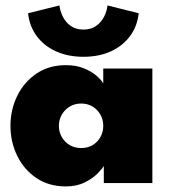

<svg xmlns="http://www.w3.org/2000/svg" viewBox="-20 -656 606 688"><path d="M352 0V-61.5Q347 -52 329.5 -34.2Q312 -16.5 283.2 -2.2Q254.5 12 216 12Q155 12 110.5 -18Q66 -48 41.8 -97.5Q17.5 -147 17.5 -205Q17.5 -263 41.8 -312.5Q66 -362 110.5 -392.2Q155 -422.5 216 -422.5Q252.5 -422.5 279.8 -411.5Q307 -400.5 324.8 -385.5Q342.5 -370.5 350 -357V-410.5H526V0ZM191 -205Q191 -183 201.5 -164.8Q212 -146.5 230 -136Q248 -125.5 271 -125.5Q294 -125.5 311.8 -136Q329.5 -146.5 339.8 -164.8Q350 -183 350 -205Q350 -227 339.8 -245.2Q329.5 -263.5 311.8 -274.2Q294 -285 271 -285Q248 -285 230 -274.2Q212 -263.5 201.5 -245.2Q191 -227 191 -205ZM279 -452.5Q224.5 -452.5 181.8 -471.5Q139 -490.5 112.5 -525.5Q86 -560.5 80.5 -608.5L193 -636.5Q195 -618 204.5 -597.8Q214 -577.5 232.5 -563.8Q251 -550 279 -550Q307 -550 325.5 -563.8Q344 -577.5 353.8 -597.8Q363.5 -618 365 -636.5L477 -608.5Q472 -562 446.2 -527Q420.5 -492 377.8 -472.2Q335 -452.5 279 -452.5Z"/></svg>

Font: League Spartan Thin ExtraBold
Style: Regular
Weight: 800
Version: Version 2.002